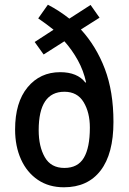

<svg xmlns="http://www.w3.org/2000/svg" viewBox="-20 -784 545 814"><path d="M183 -764Q231 -739 274 -705L364 -763L402 -709L323 -659Q388 -588 424.5 -492Q461 -396 461 -267Q461 -132 406.5 -61Q352 10 251 10Q187 10 140.5 -21.5Q94 -53 69 -108.5Q44 -164 44 -235Q44 -350 97 -414Q150 -478 235 -478Q308 -478 342 -434L345 -435Q334 -485 310 -528.5Q286 -572 253 -609L165 -553L127 -606L207 -658Q191 -671 174.5 -683Q158 -695 142 -706ZM253 -395Q144 -395 144 -232Q144 -163 170 -117.5Q196 -72 253 -72Q310 -72 335.5 -115Q361 -158 361 -243Q361 -307 334.5 -351Q308 -395 253 -395Z"/></svg>

Font: Noto Sans Khmer Condensed Medium
Style: Regular
Weight: 500
Width: 3
Designer: Danh Hong and the Monotype Design Team
Foundry: Monotype Imaging Inc.
Version: Version 2.004; ttfautohint (v1.8.4.7-5d5b)